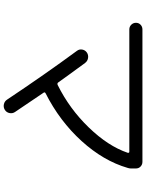

<svg xmlns="http://www.w3.org/2000/svg" viewBox="104 -858 791 1040"><g transform="rotate(90 500.0 -337.5)"><path d="M139 -642Q124 -642 113.5 -652.5Q103 -663 103 -678Q103 -693 113.5 -703Q124 -713 139 -713H856Q871 -713 881.5 -703Q892 -693 892 -678V-650Q892 -642 889 -633Q851 -502 743.5 -383.5Q636 -265 484 -188Q477 -184 482 -177Q550 -77 586 -23Q595 -10 592 6.5Q589 23 575 32Q561 41 544.5 37.5Q528 34 519 20Q383 -184 255 -358Q245 -371 248 -387Q251 -403 264 -412Q277 -421 293.5 -418.5Q310 -416 320 -403Q382 -319 426 -257Q431 -250 440 -254Q569 -318 670 -422.5Q771 -527 807 -633Q809 -642 801 -642Z"/></g></svg>

Font: Rounded Mplus 1c
Style: Regular
Weight: 400
Version: Version 1.059.20150529